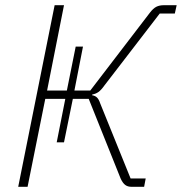

<svg xmlns="http://www.w3.org/2000/svg" viewBox="-20 -718 699 738"><path d="M50 0 190 -698H226L161 -370H237L271 -539H299L266 -370H327L556 -669Q569 -686 581 -692Q593 -698 610 -698H659L652 -666H594L381 -389Q369 -372 358.5 -364.5Q348 -357 335 -355L334 -352Q346 -350 353 -343Q360 -336 365 -321L482 -32H540L534 0H485Q471 0 461.5 -7Q452 -14 444 -31L321 -338H260L226 -171H198L231 -338H154L86 0Z"/></svg>

Font: IBM Plex Sans ExtraLight
Style: Italic
Weight: 250
Italic angle: -11.31°
Designer: Mike Abbink, Paul van der Laan, Pieter van Rosmalen
Foundry: Bold Monday
Version: Version 3.201